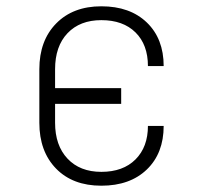

<svg xmlns="http://www.w3.org/2000/svg" viewBox="-20 -580 640 610"><path d="M302 10Q211 10 158 -44.5Q105 -99 105 -190V-360Q105 -451 158.5 -505.5Q212 -560 302 -560Q393 -560 446.5 -508.5Q500 -457 500 -370H450Q450 -438 410.5 -477Q371 -516 302 -516Q234 -516 194.5 -474.5Q155 -433 155 -360V-300H365V-250H155V-190Q155 -118 194.5 -76Q234 -34 302 -34Q371 -34 410.5 -73.5Q450 -113 450 -180H500Q500 -93 446.5 -41.5Q393 10 302 10Z"/></svg>

Font: NKDuy Mono Thin
Style: Regular
Weight: 100
Monospace: yes
Designer: NKDuy
Foundry: NKDuy
Version: Version 2.251; ttfautohint (v1.8.4.7-5d5b)